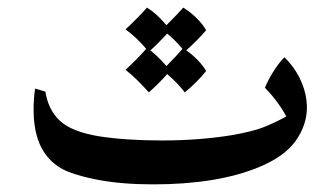

<svg xmlns="http://www.w3.org/2000/svg" viewBox="-20 -475 881 503"><path d="M784 -193Q784 -148 755 -106.5Q726 -65 658 -37Q549 8 381 8Q299 8 236 -4Q189 -13 159 -25Q129 -37 109 -59Q68 -103 68 -187Q68 -218 72 -243L99 -235Q106 -188 136.5 -159Q167 -130 239 -118Q310 -107 404 -107Q502 -107 588 -121Q645 -131 675 -143.5Q705 -156 730 -170Q707 -212 674 -245Q682 -265 696.5 -288Q711 -311 725 -325Q753 -298 768.5 -263Q784 -228 784 -193ZM363 -347Q339 -376 309 -398Q346 -433 365 -455Q390 -440 416 -409Q450 -443 460 -455Q477 -445 494 -428.5Q511 -412 520 -396Q504 -376 468 -343Q484 -332 498 -317.5Q512 -303 520 -289Q498 -261 464 -233Q447 -256 418 -281Q399 -259 370 -233Q335 -272 309 -292Q343 -324 363 -347ZM416 -302Q443 -329 458 -347Q440 -369 418 -387Q393 -360 374 -343Q392 -329 416 -302Z"/></svg>

Font: Mirza Medium
Style: Regular
Weight: 500
Designer: Arabic design by Kourosh Beigpour, Latin design by Eduardo Tunni, engineering by Lasse Fister
Version: Version 1.0010g